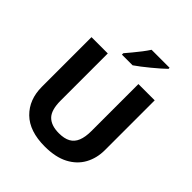

<svg xmlns="http://www.w3.org/2000/svg" viewBox="-251 -1091 1259 1259"><g transform="rotate(45 378.0 -462.0)"><path d="M671 -252Q671 -178 638.5 -118.5Q606 -59 540.5 -24.5Q475 10 375 10Q233 10 159 -62.5Q85 -135 85 -254V-714H236V-277Q236 -189 272 -153Q308 -117 379 -117Q429 -117 460 -134Q491 -151 505.5 -187Q520 -223 520 -278V-714H671ZM589 -924Q575 -910 552 -890Q529 -870 502.5 -848Q476 -826 450.5 -806.5Q425 -787 406 -774H307V-787Q323 -806 344.5 -831.5Q366 -857 387 -884.5Q408 -912 422 -934H589Z"/></g></svg>

Font: Noto Sans Tamil
Style: Regular
Weight: 400
Designer: Jelle Bosma - Monotype Design Team
Foundry: Monotype Imaging Inc.
Version: Version 2.003